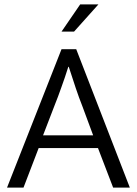

<svg xmlns="http://www.w3.org/2000/svg" viewBox="-20 -854 623 874"><path d="M317 -710H260L345 -834H428ZM176 -238H404L354 -373Q340 -408 325 -452.5Q310 -497 293 -550H291Q283 -524 275 -501Q267 -478 259.5 -457Q252 -436 244.5 -415.5Q237 -395 228 -373ZM260 -630H327L571 0H495L426 -180H156L87 0H12Z"/></svg>

Font: Mukta Vaani Light
Style: Regular
Weight: 300
Designer: Noopur Datye, Girish Dalvi, Yashodeep Gholap, Pallavi Karambelkar
Foundry: Ek Type
Version: Version 2.538;PS 1.000;hotconv 16.6.51;makeotf.lib2.5.65220;